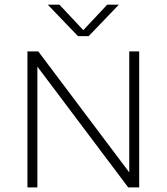

<svg xmlns="http://www.w3.org/2000/svg" viewBox="-20 -820 729 840"><path d="M100 0V-595H147.5L558.5 -48.5H545.5V-595H589V0H541L130 -546.5H143.5V0ZM321 -662 189 -799.5H240L353 -679H336L449 -799.5H500L368 -662Z"/></svg>

Font: Encode Sans SC SemiExpanded ExtraLight
Style: Regular
Weight: 250
Width: 6
Designer: Multiple Designers
Foundry: Impallari Type
Version: Version 3.002